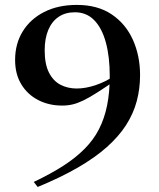

<svg xmlns="http://www.w3.org/2000/svg" viewBox="-20 -736 649 782"><path d="M133.5 25.5 117.5 5Q186 -27.5 237 -60.2Q288 -93 324.5 -129.8Q361 -166.5 383.2 -210Q405.5 -253.5 416.2 -306.8Q427 -360 427 -426Q427 -504.5 411.2 -562.8Q395.5 -621 364 -653.5Q332.5 -686 285 -686Q246 -686 218.5 -667.2Q191 -648.5 176.5 -613.8Q162 -579 162 -531Q162 -475 179.2 -440.8Q196.5 -406.5 226 -391Q255.5 -375.5 292.5 -375.5Q310.5 -375.5 330 -379Q349.5 -382.5 369.5 -389.2Q389.5 -396 408.8 -405.5Q428 -415 445.5 -427L463 -417.5Q412.5 -382.5 378.5 -360.8Q344.5 -339 320.2 -327.2Q296 -315.5 276 -310.8Q256 -306 233.5 -306Q179 -306 135.5 -328.5Q92 -351 66.8 -392.5Q41.5 -434 41.5 -492Q41.5 -557.5 72.5 -608Q103.5 -658.5 160 -687.2Q216.5 -716 293 -716Q377.5 -716 434.8 -677.5Q492 -639 521.2 -574Q550.5 -509 550.5 -430Q550.5 -375 537 -324.2Q523.5 -273.5 493.8 -227Q464 -180.5 415.5 -137.2Q367 -94 297 -53.5Q227 -13 133.5 25.5Z"/></svg>

Font: Newsreader 60pt Medium
Style: Regular
Weight: 500
Designer: Hugues Gentile
Foundry: Production Type
Version: Version 1.003